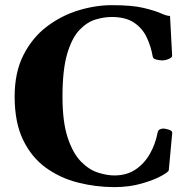

<svg xmlns="http://www.w3.org/2000/svg" viewBox="-20 -728 755 762"><path d="M434.1 14.6Q360.8 14.6 290.3 -3.2Q219.7 -21 162.6 -62Q105.5 -103 71.8 -172.4Q38.1 -241.7 38.1 -344.7Q38.1 -441.4 73.5 -510.5Q108.9 -579.6 166.5 -623Q224.1 -666.5 291.7 -687Q359.4 -707.5 423.8 -707.5Q503.4 -707.5 548.8 -696.8Q594.2 -686 617.9 -675.3Q641.6 -664.6 654.8 -664.6L663.1 -508.3Q664.1 -500 650.6 -494.4Q637.2 -488.8 630.9 -488.8Q629.4 -488.8 627.9 -488.5Q626.5 -488.3 624 -488.3Q613.8 -488.3 600.8 -491.5Q587.9 -494.6 586.4 -502.4Q579.1 -544.4 562 -580.3Q544.9 -616.2 511.7 -638.4Q478.5 -660.6 422.9 -660.6Q393.1 -660.6 359.4 -650.6Q325.7 -640.6 295.7 -609.4Q265.6 -578.1 246.8 -514.9Q228 -451.7 228 -344.7Q228 -243.2 248.8 -181.2Q269.5 -119.1 301.5 -86.7Q333.5 -54.2 368.9 -43Q404.3 -31.7 433.6 -31.7Q483.4 -31.7 518.6 -55.7Q553.7 -79.6 575.4 -118.4Q597.2 -157.2 605.5 -201.7Q607.4 -211.4 614.3 -214.6Q621.1 -217.8 628.9 -217.8Q634.8 -217.8 649.2 -213.6Q663.6 -209.5 663.6 -201.2L649.9 -52.7Q649.4 -45.9 619.6 -29.5Q589.8 -13.2 541 0.7Q492.2 14.6 434.1 14.6Z"/></svg>

Font: Gelasio
Style: Regular
Weight: 400
Designer: Eben Sorkin
Foundry: Eben Sorkin
Version: Version 1.008